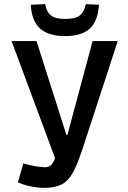

<svg xmlns="http://www.w3.org/2000/svg" viewBox="-20 -898 621 931"><path d="M196 13Q166 13 130.5 6Q95 -1 67 -14L93 -106Q115 -99 146 -93Q177 -87 198 -87Q217 -87 227.5 -97.5Q238 -108 247 -131L36 -699H157L302 -244H307L429 -699H551L393 -215Q366 -130 345 -83.5Q324 -37 295 -14Q277 0 250.5 6.5Q224 13 196 13ZM296 -723Q216 -723 175 -759Q134 -795 129 -875L199 -878Q205 -841 227 -823.5Q249 -806 296 -806Q346 -806 367.5 -823.5Q389 -841 396 -878L460 -875Q454 -792 413.5 -757.5Q373 -723 296 -723Z"/></svg>

Font: Ruda
Style: Bold
Weight: 700
Designer: Mariela Monsalve and Angelina Sanchez
Foundry: Mariela Monsalve and Angelina Sanchez
Version: Version 2.000